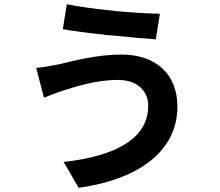

<svg xmlns="http://www.w3.org/2000/svg" viewBox="-20 -826 1040 908"><path d="M736 -761C686 -762 611 -766 534 -773L523 -774C519 -775 515 -775 512 -776L501 -777C425 -784 350 -795 296 -806L277 -688C327 -679 395 -670 466 -663L477 -661C480 -661 484 -661 488 -660L499 -659L515 -658C589 -650 663 -644 717 -640L736 -761ZM819 -322C819 -479 713 -568 555 -568C438 -568 332 -539 259 -522C226 -515 185 -508 151 -505L188 -364C217 -375 254 -391 283 -399C334 -414 428 -448 538 -448C632 -448 681 -393 681 -327C681 -171 529 -88 281 -60L352 62C630 24 819 -108 819 -322Z"/></svg>

Font: Glow Sans TC Normal
Style: Bold
Weight: 700
Designer: Ryoko NISHIZUKA (kana, bopomofo & ideographs); Paul D. Hunt (Latin, Greek & Cyrillic); Sandoll Communications, Soo-young
Version: Version 0.93